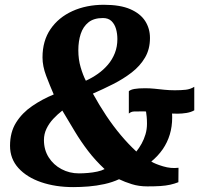

<svg xmlns="http://www.w3.org/2000/svg" viewBox="-20 -773 854 804"><path d="M286.5 10.5Q212.5 10.5 152.5 -10Q92.5 -30.5 57.2 -69.2Q22 -108 22 -162.5Q22 -219.5 47.5 -260Q73 -300.5 114.8 -329Q156.5 -357.5 205 -377.5Q188.5 -415.5 173.2 -455.8Q158 -496 158 -532.5Q158 -602 191.5 -651Q225 -700 283.2 -726.5Q341.5 -753 415 -753Q483.5 -753 525.8 -734.5Q568 -716 588 -684.8Q608 -653.5 608 -614Q608 -567 587.2 -531.8Q566.5 -496.5 531.5 -469.5Q496.5 -442.5 454 -421Q411.5 -399.5 369 -381Q396 -332 425.2 -288.2Q454.5 -244.5 486 -207Q517.5 -169.5 551 -138.5Q563 -153.5 573 -171.5Q583 -189.5 589.2 -210.5Q595.5 -231.5 595.5 -255Q595.5 -272 594.2 -284.2Q593 -296.5 591.5 -306Q587.5 -306.5 584 -306.5Q580.5 -306.5 576 -306.5Q555 -306.5 542.2 -306.2Q529.5 -306 519.5 -297.5V-391Q526.5 -397.5 542.8 -400.5Q559 -403.5 588 -403.5Q607 -403.5 627 -401.5Q647 -399.5 668 -397.2Q689 -395 712 -395Q738.5 -395 758 -397.2Q777.5 -399.5 793.5 -409.5V-311Q779.5 -303 760.5 -300Q741.5 -297 725 -297Q720.5 -297 712.8 -297.2Q705 -297.5 700.5 -297.5Q700.5 -294 700.8 -289.8Q701 -285.5 701 -281Q701 -243 691 -209.8Q681 -176.5 661.5 -148.2Q642 -120 613.5 -96.5Q629.5 -86.5 662.8 -76.5Q696 -66.5 727.5 -70.5L727 -10Q710.5 -3.5 692.5 0.5Q674.5 4.5 651.8 6Q629 7.5 597 7.5Q561.5 7.5 532 -1.8Q502.5 -11 478.5 -22.5Q450.5 -9.5 417.5 -2.2Q384.5 5 351 7.8Q317.5 10.5 286.5 10.5ZM310.5 -47Q329 -47 349 -48.8Q369 -50.5 387.5 -54.5Q406 -58.5 418 -65Q378.5 -102 348.8 -141Q319 -180 293.8 -221.8Q268.5 -263.5 241 -310Q221 -294.5 203.2 -275.5Q185.5 -256.5 174.8 -234.2Q164 -212 164 -186.5Q164 -145.5 184 -114Q204 -82.5 237.5 -64.8Q271 -47 310.5 -47ZM339.5 -435Q366 -447 389.8 -463.8Q413.5 -480.5 432 -502.2Q450.5 -524 461 -550.8Q471.5 -577.5 471.5 -609.5Q471.5 -632 465.8 -652Q460 -672 446.8 -684.8Q433.5 -697.5 411 -697.5Q373 -697.5 350.5 -679.5Q328 -661.5 318 -631Q308 -600.5 308 -562.5Q308 -524 317.8 -491Q327.5 -458 339.5 -435Z"/></svg>

Font: Merriweather 24pt ExtraBold
Style: Italic
Weight: 800
Italic angle: -7.8°
Version: Version 2.101